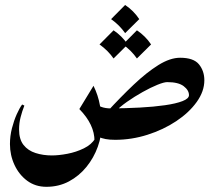

<svg xmlns="http://www.w3.org/2000/svg" viewBox="-20 -528 851 762"><path d="M420.9 -97.7 437.5 26.9Q414.6 26.9 399.2 23.9Q383.8 21 369.1 14.6L352.1 -122.6Q365.2 -110.4 381.6 -104Q397.9 -97.7 420.9 -97.7ZM351.1 -187.5Q369.6 -149.9 376.7 -109.4Q383.8 -68.8 383.8 -35.2Q383.8 10.3 368.2 54.2Q352.5 98.1 323.2 134.3Q293.9 170.4 253.7 191.9Q213.4 213.4 164.1 213.4Q120.6 213.4 88.1 189.5Q55.7 165.5 37.6 126.7Q19.5 87.9 19.5 43.5Q19.5 12.2 27.3 -18.6Q35.2 -49.3 46.4 -74.5Q57.6 -99.6 67.9 -113.3L76.7 -108.9Q67.9 -86.9 61.8 -63Q55.7 -39.1 55.7 -14.2Q55.7 24.9 73.5 47.4Q91.3 69.8 121.1 79.3Q150.9 88.9 186 88.9Q212.9 88.9 247.6 82.3Q282.2 75.7 312.7 60.8Q343.3 45.9 357.4 22L355 31.7Q355.5 -33.2 294.9 -95.2ZM694.8 -298.8Q748.5 -298.8 769.8 -272.5Q791 -246.1 791 -209.5Q791 -165.5 760.7 -123.3Q730.5 -81.1 679.4 -47.1Q628.4 -13.2 565.4 6.8Q502.4 26.9 436.5 26.9L419.9 -97.7Q479.5 -98.1 534.9 -101.1Q590.3 -104 634.5 -110.4Q678.7 -116.7 704.3 -126.7Q730 -136.7 730 -150.4Q730 -169.9 709 -186Q688 -202.1 643.6 -202.1Q630.9 -202.1 604.5 -191.4Q578.1 -180.7 546.1 -162.8Q514.2 -145 483.9 -123.8Q453.6 -102.5 434.1 -81.5L404.3 -83.5Q459 -143.1 510.5 -191.9Q562 -240.7 608.6 -269.8Q655.3 -298.8 694.8 -298.8ZM476.6 -508.3Q510.7 -485.4 532.7 -452.1L476.6 -396.5Q454.6 -428.2 420.9 -452.1ZM430.7 -407.7Q464.8 -384.8 486.8 -351.6L430.7 -295.9Q408.7 -327.6 375 -351.6ZM523.4 -407.7Q557.6 -384.8 579.6 -351.6L523.4 -295.9Q501.5 -327.6 467.8 -351.6Z"/></svg>

Font: Lateef
Style: Bold
Weight: 700
Designer: SIL International
Foundry: SIL International
Version: Version 4.200